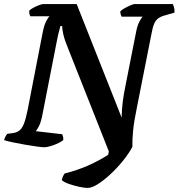

<svg xmlns="http://www.w3.org/2000/svg" viewBox="-31 -724 878 944"><path d="M400 200Q385 200 359 194.5Q333 189 308.5 180.5Q284 172 273 162Q274 153 278.5 143.5Q283 134 287 129Q350 113 402 90Q454 67 501 37L504 20L303 -488Q287 -526 280.5 -554.5Q274 -583 275 -596H266Q265 -590 260.5 -575Q256 -560 250 -530L175 -147Q169 -120 160 -103Q151 -86 145 -79L275 -64Q277 -60 279 -51.5Q281 -43 280 -35Q260 -20 231 -10Q202 0 186 0Q176 0 150.5 -3.5Q125 -7 93 -12.5Q61 -18 32.5 -24Q4 -30 -11 -35Q-5 -55 5 -66L35 -70Q52 -73 64.5 -82.5Q77 -92 86.5 -115.5Q96 -139 105 -184L179 -565Q186 -600 196 -619.5Q206 -639 213 -644H119Q116 -647 114 -655Q112 -663 113 -672Q120 -679 134 -686.5Q148 -694 162 -699Q176 -704 182 -704H346L567 -146Q568 -188 572.5 -224Q577 -260 587 -308L637 -561Q643 -595 653.5 -616Q664 -637 671 -642H567Q565 -646 562.5 -653Q560 -660 561 -669Q568 -676 582.5 -684Q597 -692 611 -698Q625 -704 630 -704H819Q821 -699 824.5 -688Q828 -677 827 -662L782 -649Q759 -643 746.5 -633.5Q734 -624 726.5 -606Q719 -588 713 -554L642 -195Q628 -128 623.5 -82.5Q619 -37 620 -2Q601 33 572 68.5Q543 104 510.5 134Q478 164 449 182Q420 200 400 200Z"/></svg>

Font: Texturina
Style: Bold Italic
Weight: 700
Italic angle: -11°
Designer: Guillermo Torres Carreño
Foundry: Omnibus-Type
Version: Version 1.002; ttfautohint (v1.8.3)